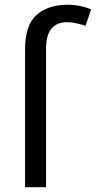

<svg xmlns="http://www.w3.org/2000/svg" viewBox="-20 -785 402 805"><path d="M261 -692Q220 -692 196.5 -666Q173 -640 173 -577V0H85V-577Q85 -680 133.5 -722.5Q182 -765 262 -765Q293 -765 318 -759.5Q343 -754 362 -746L339 -677Q323 -682 302 -687Q281 -692 261 -692Z"/></svg>

Font: Noto Sans IKEA
Style: Regular
Weight: 400
Designer: Monotype Design Team
Foundry: Monotype Imaging Inc.
Version: Version 2.001